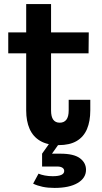

<svg xmlns="http://www.w3.org/2000/svg" viewBox="-20 -702 500 942"><path d="M230.5 -160Q230.5 -129.5 241.2 -114.8Q252 -100 273 -100Q294.5 -100 305.8 -115Q317 -130 317 -160V-212.5H423V-161Q423 -107 406.8 -68.8Q390.5 -30.5 356.2 -10.2Q322 10 267.5 10Q212.5 10 177.2 -10.8Q142 -31.5 125.2 -69.8Q108.5 -108 108.5 -160V-440.5H20.5V-543H108.5V-682H230.5V-543H415.5L414.5 -440.5H230.5ZM169 150Q181.5 155.5 199.8 159Q218 162.5 238.5 162.5Q267 162.5 281 156Q295 149.5 295 137Q295 126.5 286 120.8Q277 115 261.5 115H186.5V52H276.5Q342 52 372 74.2Q402 96.5 402 131Q402 171.5 361 195.8Q320 220 247.5 220Q215 220 189 214.5Q163 209 142.5 199ZM240 -23.5H288.5L235 52H186.5Z"/></svg>

Font: Hepta Slab ExtraLight SemiBold
Style: Regular
Weight: 600
Version: Version 1.102